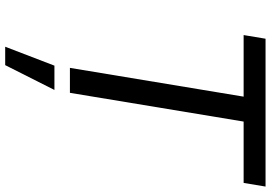

<svg xmlns="http://www.w3.org/2000/svg" viewBox="-167 -601 1008 714"><g transform="rotate(90 337.0 -244.0)"><path d="M110.4 -646 124 -727.5H673.8L660.2 -646H432.1L325.2 0H232.4L339.4 -646ZM153.8 240.7 224.1 57.6H314.5L222.2 240.7Z"/></g></svg>

Font: Inter
Style: Italic
Weight: 400
Italic angle: -9.3988°
Designer: Rasmus Andersson
Foundry: rsms
Version: Version 4.001;git-66647c0bb